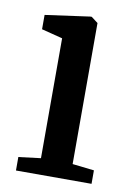

<svg xmlns="http://www.w3.org/2000/svg" viewBox="-69 -606 455 653"><g transform="rotate(10 158.0 -280.0)"><path d="M32 0V-46.5L108.5 -56V-470L36 -488.5V-538L190.5 -559.5H195L218 -542V-55L293 -46.5V0Z"/></g></svg>

Font: Merriweather 36pt Medium
Style: Regular
Weight: 500
Version: Version 2.100